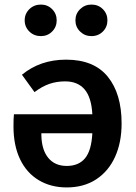

<svg xmlns="http://www.w3.org/2000/svg" viewBox="-20 -805 595 840"><path d="M512 -265Q512 -182 483.5 -119Q455 -56 401 -20.5Q347 15 272 15Q202 15 149 -17Q96 -49 67.5 -109Q39 -169 39 -252Q39 -289 41 -305H384Q380 -379 350 -414Q320 -449 265 -449Q228 -449 196 -438Q164 -427 131 -402L76 -478Q156 -544 269 -544Q391 -544 451.5 -469.5Q512 -395 512 -265ZM384 -222H161V-214Q162 -150 191 -114.5Q220 -79 272 -79Q324 -79 352 -112.5Q380 -146 384 -222ZM228 -716Q228 -687 208 -667Q188 -647 159 -647Q129 -647 108.5 -667Q88 -687 88 -716Q88 -745 108.5 -765Q129 -785 159 -785Q188 -785 208 -765Q228 -745 228 -716ZM450 -716Q450 -687 430 -667Q410 -647 380 -647Q351 -647 330.5 -667Q310 -687 310 -716Q310 -745 330.5 -765Q351 -785 380 -785Q410 -785 430 -765Q450 -745 450 -716Z"/></svg>

Font: Fira Sans Medium
Style: Regular
Weight: 500
Designer: bBox Type GmbH & Carrois Corporate GbR & Edenspiekermann AG
Foundry: bBox Type GmbH & Carrois Corporate GbR & Edenspiekermann AG
Version: Version 4.301